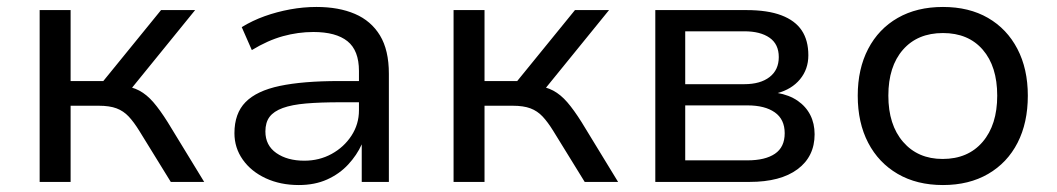

<svg xmlns="http://www.w3.org/2000/svg" viewBox="-20 -523 3039 552"><path d="M94 0V-494H183V-290H277L443 -494H541L346 -254L329 -277Q359 -274 380.5 -262.5Q402 -251 421 -229Q440 -207 462 -172L567 0H471L381 -146Q365 -172 350 -188Q335 -204 315 -211.5Q295 -219 264 -219H183V0Z M839 9Q786 9 744 -10.5Q702 -30 678 -64Q654 -98 654 -140Q654 -197 686 -229.5Q718 -262 784.5 -276Q851 -290 955 -290H1026V-229H959Q901 -229 860 -225.5Q819 -222 793 -212.5Q767 -203 755 -187Q743 -171 743 -145Q743 -105 774.5 -83Q806 -61 855 -61Q898 -61 933.5 -80.5Q969 -100 990.5 -133Q1012 -166 1012 -206V-319Q1012 -378 979 -404.5Q946 -431 881 -431Q837 -431 793.5 -419Q750 -407 704 -379L675 -445Q706 -464 741 -476.5Q776 -489 814 -496Q852 -503 890 -503Q954 -503 1000.5 -483Q1047 -463 1072.5 -421Q1098 -379 1098 -311V0H1020V-108Q1006 -77 981 -50Q956 -23 920.5 -7Q885 9 839 9Z M1284 0V-494H1373V-290H1467L1633 -494H1731L1536 -254L1519 -277Q1549 -274 1570.5 -262.5Q1592 -251 1611 -229Q1630 -207 1652 -172L1757 0H1661L1571 -146Q1555 -172 1540 -188Q1525 -204 1505 -211.5Q1485 -219 1454 -219H1373V0Z M1864 0V-494H2126Q2187 -494 2226.5 -479Q2266 -464 2285 -435.5Q2304 -407 2304 -364Q2304 -324 2280 -295Q2256 -266 2214 -255V-256Q2249 -250 2273 -233.5Q2297 -217 2309.5 -192.5Q2322 -168 2322 -137Q2322 -73 2273 -36.5Q2224 0 2135 0ZM1950 -62H2129Q2180 -62 2208 -81Q2236 -100 2236 -140Q2236 -180 2207.5 -200Q2179 -220 2129 -220H1950ZM1950 -281H2120Q2166 -281 2192.5 -301.5Q2219 -322 2219 -359Q2219 -396 2192.5 -414.5Q2166 -433 2120 -433H1950Z M2691 9Q2616 9 2561 -23Q2506 -55 2476 -112.5Q2446 -170 2446 -248Q2446 -325 2476 -382.5Q2506 -440 2561 -471.5Q2616 -503 2691 -503Q2766 -503 2820.5 -471.5Q2875 -440 2905 -382.5Q2935 -325 2935 -248Q2935 -170 2905.5 -112.5Q2876 -55 2821 -23Q2766 9 2691 9ZM2690 -66Q2763 -66 2805 -115Q2847 -164 2847 -248Q2847 -332 2805.5 -380Q2764 -428 2691 -428Q2618 -428 2576 -380Q2534 -332 2534 -248Q2534 -164 2576.5 -115Q2619 -66 2690 -66Z"/></svg>

Font: Nunito Sans 8pt
Style: Regular
Weight: 400
Version: Version 3.101;gftools[0.9.27]